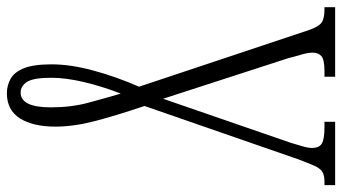

<svg xmlns="http://www.w3.org/2000/svg" viewBox="-238 -516 994 558"><g transform="rotate(90 259.0 -237.0)"><path d="M251 240Q229 240 209.5 229.5Q190 219 178.5 191Q167 163 167 110Q167 55 185 -11.5Q203 -78 232 -144L68 -636Q58 -665 46.5 -674Q35 -683 7 -683H1V-714H203V-683H187Q153 -683 143 -674Q133 -665 133 -649Q133 -635 138.5 -616.5Q144 -598 149 -578L267 -214L395 -585Q399 -599 404.5 -617Q410 -635 410 -646Q410 -668 397 -675.5Q384 -683 350 -683H334V-714H518V-683H508Q489 -683 479 -676.5Q469 -670 461.5 -653Q454 -636 442 -604L288 -160Q316 -77 332 -15.5Q348 46 348 99Q348 164 324 202Q300 240 251 240ZM249 200Q292 200 292 112Q292 53 278.5 3Q265 -47 252 -91Q231 -37 218.5 16Q206 69 206 111Q206 163 218 181.5Q230 200 249 200Z"/></g></svg>

Font: Noto Serif ExtraCondensed Light
Style: Regular
Weight: 300
Width: 2
Designer: Monotype Design Team
Foundry: Monotype Imaging Inc.
Version: Version 2.014; ttfautohint (v1.8.4.7-5d5b)